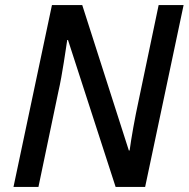

<svg xmlns="http://www.w3.org/2000/svg" viewBox="-20 -734 741 754"><path d="M33 0 184 -714H303L486 -143H489Q491 -160 495 -183.5Q499 -207 503.5 -233.5Q508 -260 513.5 -286.5Q519 -313 524 -337L603 -714H701L550 0H434L247 -577H244Q242 -564 238.5 -540.5Q235 -517 230.5 -488.5Q226 -460 220.5 -429.5Q215 -399 209 -373L131 0Z"/></svg>

Font: Noto Sans Display Medium
Style: Italic
Weight: 500
Italic angle: -12°
Designer: Monotype Design Team
Foundry: Monotype Imaging Inc.
Version: Version 2.003